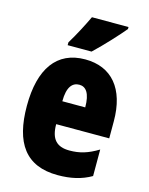

<svg xmlns="http://www.w3.org/2000/svg" viewBox="-117 -840 715 923"><g transform="rotate(15 241.0 -378.0)"><path d="M406 -756V-766H224C203 -722 178 -673 146 -620V-606H265C315 -653 378 -722 406 -756ZM246 -562C105 -562 32 -459 32 -274C32 -90 101 10 261 10C325 10 379 -2 427 -30V-162C376 -131 336 -119 285 -119C221 -119 191 -151 191 -225H455V-310C455 -472 378 -562 246 -562ZM250 -437C283 -437 305 -409 305 -339H191C191 -411 216 -437 250 -437Z"/></g></svg>

Font: Noto Sans Georgian ExtraCondensed Black
Style: Regular
Weight: 900
Width: 2
Designer: Monotype Design Team, Akaki Razmadze
Foundry: Google LLC
Version: Version 2.005